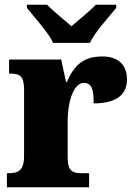

<svg xmlns="http://www.w3.org/2000/svg" viewBox="-20 -786 567 806"><path d="M203 -606H358C377 -651 438 -715 468 -753V-766H382C362 -744 308 -700 280 -676C252 -700 198 -744 178 -766H93V-753C122 -715 183 -651 203 -606ZM9 0H354V-59H321C286 -59 264 -67 264 -126V-278C264 -356 288 -438 332 -438C367 -438 373 -407 373 -352C456 -352 513 -380 513 -452C513 -507 483 -549 410 -549C336 -549 293 -518 261 -442H257L237 -536H18V-477H22C63 -477 81 -468 81 -409V-131C81 -68 56 -59 14 -59H9Z"/></svg>

Font: Noto Serif Sinhala SemiCondensed Black
Style: Regular
Weight: 900
Width: 4
Designer: Jelle Bosma - Monotype Design Team
Foundry: Monotype Imaging Inc.
Version: Version 2.007